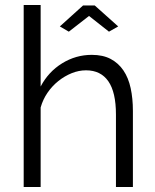

<svg xmlns="http://www.w3.org/2000/svg" viewBox="-20 -750 623 770"><path d="M220 -644 313 -728H360L454 -644L417 -623L337 -686L256 -623ZM513 0H445V-291Q445 -380 414.5 -424Q384 -468 325 -468Q296 -468 267.5 -456.5Q239 -445 214 -425Q189 -405 170.5 -378Q152 -351 143 -319V0H75V-730H143V-403Q174 -462 229 -496Q284 -530 348 -530Q393 -530 424 -513.5Q455 -497 475 -467.5Q495 -438 504 -396.5Q513 -355 513 -305Z"/></svg>

Font: Oxford Sans
Style: Regular
Weight: 400
Designer: Matt McInerney, Pablo Impallari, Rodrigo Fuenzalida
Foundry: Matt McInerney, Pablo Impallari, Rodrigo Fuenzalida
Version: Version 3.000g; ttfautohint (v1.5) -l 8 -r 28 -G 28 -x 14 -D